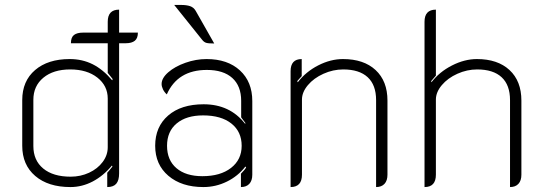

<svg xmlns="http://www.w3.org/2000/svg" viewBox="-20 -748 2200 777"><path d="M538 -616Q538 -593 525.5 -583Q513 -573 489 -573H462V-46Q462 -18 450.5 -4.5Q439 9 414 9V-49Q419 -54 435 -74L433 -78Q398 -36 355 -13.5Q312 9 265 9Q175 9 122.5 -36Q70 -81 70 -158V-343Q70 -420 122 -464.5Q174 -509 262 -509Q313 -509 355 -488Q397 -467 434 -423L436 -428L416 -453V-573H267Q267 -597 279.5 -606.5Q292 -616 316 -616H416V-660Q416 -709 462 -709V-616ZM416 -349Q416 -401 374 -434Q332 -467 264 -467Q196 -467 155.5 -433.5Q115 -400 115 -344V-157Q115 -99 155 -66Q195 -33 266 -33Q306 -33 340.5 -49Q375 -65 395.5 -92.5Q416 -120 416 -152Z M608 -158Q608 -235 660.5 -280.5Q713 -326 804 -326Q910 -326 971 -248L974 -249Q964 -263 956 -273V-340Q956 -400 920 -432.5Q884 -465 817 -465Q699 -465 655 -366Q645 -375 639.5 -386.5Q634 -398 634 -408Q634 -432 661 -455.5Q688 -479 730.5 -494Q773 -509 816 -509Q901 -509 951 -463Q1001 -417 1001 -339V-41Q1001 -17 989 -4Q977 9 955 9V-45Q973 -63 976 -71L973 -74Q943 -35 898 -13Q853 9 803 9Q715 9 661.5 -36.5Q608 -82 608 -158ZM958 -158Q958 -215 916.5 -248Q875 -281 802 -281Q734 -281 695 -248.5Q656 -216 656 -158Q656 -100 694 -67.5Q732 -35 799 -35Q872 -35 915 -68.5Q958 -102 958 -158ZM798 -587 685 -728H713Q735 -728 749.5 -723Q764 -718 772 -704L847 -572Q822 -572 813.5 -575Q805 -578 798 -587Z M1156 -460Q1156 -509 1201 -509V-440L1183 -420L1185 -415Q1218 -458 1268 -483.5Q1318 -509 1368 -509Q1452 -509 1500 -464.5Q1548 -420 1548 -341V-41Q1548 -17 1536 -4Q1524 9 1502 9V-343Q1502 -404 1468 -435.5Q1434 -467 1369 -467Q1328 -467 1289 -449.5Q1250 -432 1226 -403.5Q1202 -375 1202 -345V-41Q1202 9 1156 9Z M1698 -660Q1698 -709 1744 -709V-442L1725 -420L1726 -415Q1758 -457 1809 -483Q1860 -509 1910 -509Q1994 -509 2042 -464.5Q2090 -420 2090 -341V-41Q2090 -17 2078 -4Q2066 9 2044 9V-343Q2044 -404 2010 -435.5Q1976 -467 1911 -467Q1870 -467 1831 -449.5Q1792 -432 1768 -403.5Q1744 -375 1744 -345V-41Q1744 9 1698 9Z"/></svg>

Font: K2D Thin
Style: Regular
Weight: 100
Designer: Katatrad Aksorn Co.,Ltd.
Foundry: Cadson Demak Co.,Ltd.
Version: Version 1.000; ttfautohint (v1.6)